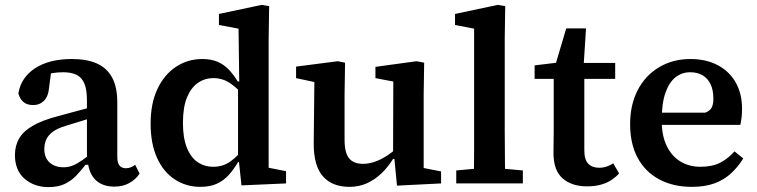

<svg xmlns="http://www.w3.org/2000/svg" viewBox="-20 -749 3092 784"><path d="M178 15Q120 15 80.5 -19Q41 -53 41 -116Q41 -153 57.5 -182.5Q74 -212 113 -235Q152 -258 218 -275Q246 -283 273 -290Q300 -297 327 -304.5Q354 -312 381 -318V-276Q348 -266 314.5 -255.5Q281 -245 248 -235Q214 -225 195 -210.5Q176 -196 168.5 -178.5Q161 -161 161 -140Q161 -105 182.5 -85.5Q204 -66 240 -66Q260 -66 278 -73.5Q296 -81 316 -95Q336 -109 363 -131L369 -76H329Q310 -51 290 -30.5Q270 -10 243.5 2.5Q217 15 178 15ZM447 13Q398 13 370 -14.5Q342 -42 338 -94L335 -96V-339Q335 -383 324.5 -408Q314 -433 292.5 -443.5Q271 -454 238 -454Q214 -454 191.5 -450Q169 -446 145 -437L192 -480L181 -396Q178 -356 160 -338Q142 -320 116 -320Q89 -320 74.5 -333.5Q60 -347 55 -368Q66 -433 123.5 -470.5Q181 -508 274 -508Q334 -508 375 -490Q416 -472 437.5 -433Q459 -394 459 -330V-108Q459 -84 468 -73Q477 -62 494 -62Q505 -62 514.5 -66Q524 -70 532 -76L550 -40Q534 -16 508 -1.5Q482 13 447 13Z M798 14Q740 14 693.5 -16.5Q647 -47 621 -105Q595 -163 595 -244Q595 -327 623 -386Q651 -445 699 -476.5Q747 -508 806 -508Q843 -508 869 -496.5Q895 -485 914.5 -464.5Q934 -444 951 -416H990L985 -348Q950 -389 919.5 -409.5Q889 -430 851 -430Q816 -430 788 -410.5Q760 -391 743.5 -351Q727 -311 727 -247Q727 -186 743 -146Q759 -106 787 -87Q815 -68 851 -68Q891 -68 922 -90.5Q953 -113 985 -155L990 -87H952Q935 -58 914.5 -35Q894 -12 866 1Q838 14 798 14ZM966 8 955 -95 952 -97V-400L957 -406L954 -632L874 -647V-692L1048 -729L1079 -724L1077 -592V-64L1148 -50V0Z M1407 14Q1337 14 1299 -28.5Q1261 -71 1261 -162L1264 -446L1297 -407L1189 -430V-477L1359 -499L1389 -493L1387 -365V-178Q1387 -125 1405.5 -102.5Q1424 -80 1462 -80Q1486 -80 1510.5 -88.5Q1535 -97 1559 -112.5Q1583 -128 1606 -149L1615 -100H1585Q1564 -66 1537 -40.5Q1510 -15 1478 -0.5Q1446 14 1407 14ZM1601 9 1590 -105 1585 -106 1586 -416 1513 -430V-476L1681 -499L1712 -493L1710 -365V-63L1781 -49V0Z M1843 0V-53L1952 -63H2004L2115 -53V0ZM1915 0Q1915 -36 1915.5 -72Q1916 -108 1916 -144Q1916 -180 1916 -215V-632L1838 -647V-692L2012 -729L2043 -724L2041 -592V-215Q2041 -180 2041.5 -144Q2042 -108 2042 -72Q2042 -36 2043 0Z M2305 -427V-492H2492V-427ZM2377 12Q2315 12 2277.5 -20.5Q2240 -53 2240 -125Q2240 -146 2240.5 -166.5Q2241 -187 2241 -211V-427H2163V-482L2286 -497L2242 -464L2292 -633H2373L2362 -463L2366 -453V-135Q2366 -97 2382 -80.5Q2398 -64 2426 -64Q2443 -64 2457.5 -69Q2472 -74 2484 -82L2508 -41Q2497 -28 2479 -15.5Q2461 -3 2435.5 4.5Q2410 12 2377 12Z M2805 14Q2728 14 2671 -17Q2614 -48 2583.5 -105Q2553 -162 2553 -242Q2553 -322 2584.5 -382Q2616 -442 2672 -475Q2728 -508 2799 -508Q2863 -508 2910.5 -483Q2958 -458 2984 -412.5Q3010 -367 3010 -305Q3010 -285 3008 -268.5Q3006 -252 3003 -239H2630V-289H2860Q2880 -297 2886.5 -310.5Q2893 -324 2893 -346Q2893 -381 2881.5 -405Q2870 -429 2849 -441.5Q2828 -454 2798 -454Q2765 -454 2739 -434Q2713 -414 2697.5 -371Q2682 -328 2682 -257Q2682 -195 2702.5 -153Q2723 -111 2758.5 -89.5Q2794 -68 2840 -68Q2889 -68 2921.5 -85Q2954 -102 2979 -131L3015 -102Q2994 -68 2965.5 -41.5Q2937 -15 2898 -0.5Q2859 14 2805 14Z"/></svg>

Font: Source Serif 4 SemiBold
Style: Regular
Weight: 600
Designer: Frank Grießhammer
Foundry: Adobe Systems Incorporated
Version: Version 4.004;hotconv 1.0.116;makeotfexe 2.5.65601